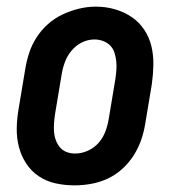

<svg xmlns="http://www.w3.org/2000/svg" viewBox="-20 -551 540 579"><path d="M205 8Q176 8 148 2Q120 -4 97 -19.5Q74 -35 59 -58Q44 -81 37 -108Q30 -135 30.5 -164Q31 -193 36 -222L56 -342Q60 -367 68 -391.5Q76 -416 90.5 -438.5Q105 -461 125.5 -479Q146 -497 170 -508Q194 -519 219 -525Q244 -531 269 -531Q299 -531 326.5 -523Q354 -515 376.5 -500Q399 -485 414.5 -462Q430 -439 436.5 -412Q443 -385 442.5 -356Q442 -327 438 -298L418 -178Q414 -153 405.5 -128.5Q397 -104 382.5 -81.5Q368 -59 348 -41Q328 -23 304 -12Q280 -1 254.5 3.5Q229 8 205 8ZM207 -88Q226 -88 245 -96.5Q264 -105 277.5 -120.5Q291 -136 298 -155Q305 -174 308 -193L328 -313Q330 -327 331 -340.5Q332 -354 330.5 -367Q329 -380 325 -392.5Q321 -405 312 -414Q303 -423 290.5 -427.5Q278 -432 265 -432Q245 -432 227 -423Q209 -414 196 -398.5Q183 -383 176 -364.5Q169 -346 166 -327L146 -207Q144 -193 143 -179.5Q142 -166 143 -153Q144 -140 148.5 -128Q153 -116 161 -106.5Q169 -97 181 -92.5Q193 -88 207 -88Z"/></svg>

Font: Iosevka Gothic
Style: Bold Italic
Weight: 700
Italic angle: -9°
Monospace: yes
Designer: Belleve Invis
Foundry: Belleve Invis
Version: Version 15.5.1; ttfautohint (v1.8.4)